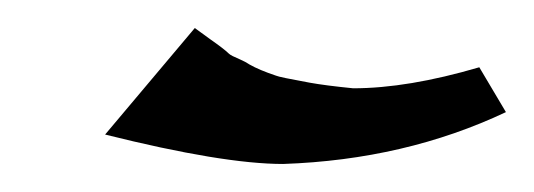

<svg xmlns="http://www.w3.org/2000/svg" viewBox="-20 -283 381 137"><path d="M119 -263 130 -255Q140 -248 143 -245Q144 -244 146 -243Q148 -242 151.5 -240.5Q155 -239 158 -237Q165 -233 177 -229Q179 -228 201 -224Q212 -222 232 -220Q271 -220 322 -235L341 -203Q269 -169 182 -166Q139 -166 55 -187Z"/></svg>

Font: Miedinger
Style: Italic
Weight: 400
Italic angle: -13°
Version: Version 001.000